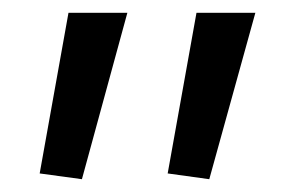

<svg xmlns="http://www.w3.org/2000/svg" viewBox="-20 -510 461 300"><path d="M307 -230 242 -239 287 -490H379ZM108 -230 42 -239 87 -490H179Z"/></svg>

Font: Murecho
Style: Regular
Weight: 400
Designer: Neil Summerour
Foundry: Positype
Version: Version 1.010; ttfautohint (v1.8.3)